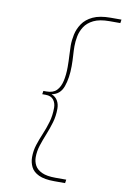

<svg xmlns="http://www.w3.org/2000/svg" viewBox="-102 -799 699 1068"><g transform="rotate(10 247.5 -265.0)"><path d="M138 100Q138 63 149 29Q160 -5 174.5 -39Q189 -73 200 -110.5Q211 -148 211 -192Q211 -218 197 -236.5Q183 -255 152 -255H133L136 -274H154Q191 -274 210.5 -294Q230 -314 238 -349Q246 -384 246 -428Q246 -463 244 -495Q242 -527 242 -549Q242 -579 249 -612Q256 -645 276 -674.5Q296 -704 334 -722Q372 -740 434 -740H495L492 -720H431Q375 -720 341.5 -703.5Q308 -687 291 -660.5Q274 -634 268.5 -604.5Q263 -575 263 -549Q263 -526 265 -497Q267 -468 267 -437Q267 -370 249.5 -321Q232 -272 184 -264Q207 -255 218.5 -235.5Q230 -216 230 -190Q230 -148 219 -111Q208 -74 194 -39.5Q180 -5 169 28.5Q158 62 158 96Q158 121 169.5 142.5Q181 164 209 177Q237 190 286 190H347L344 210H283Q227 210 195 195Q163 180 150.5 154.5Q138 129 138 100Z"/></g></svg>

Font: Georama ExtraExtended Thin
Style: Italic
Weight: 100
Width: 8
Italic angle: -9°
Designer: Jean-Baptiste Levee
Foundry: Production Type
Version: Version 1.000